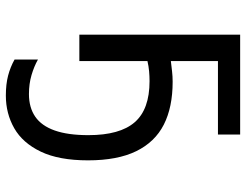

<svg xmlns="http://www.w3.org/2000/svg" viewBox="-110 -466 821 640"><g transform="rotate(90 300.0 -145.5)"><path d="M298 245Q260 245 231.5 237.5Q203 230 178 216V138Q201 151 230 159.5Q259 168 293 168Q338 168 368.5 147Q399 126 414.5 82Q430 38 430 -30Q430 -135 387 -184.5Q344 -234 250 -234Q234 -234 217 -232.5Q200 -231 183 -227V0H95V-536H428V-462H183V-305Q200 -307 217 -309Q234 -311 252 -311Q337 -311 395 -281.5Q453 -252 483.5 -189.5Q514 -127 514 -29Q514 68 485 128.5Q456 189 407 217Q358 245 298 245Z"/></g></svg>

Font: Noto Sans Mono
Style: Regular
Weight: 400
Designer: Monotype Design Team
Foundry: Monotype Imaging Inc.
Version: Version 2.014